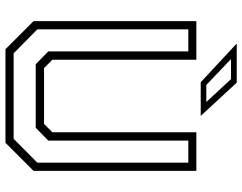

<svg xmlns="http://www.w3.org/2000/svg" viewBox="-112 -776 888 704"><g transform="rotate(90 332.0 -424.0)"><path d="M160.5 0 57.5 -103V-700H199V-172L229.5 -141.5H434.5L465 -172V-700H606.5V-103L503.5 0ZM175.5 -30H489L576.5 -117V-670.5H495.5V-157L448.5 -111H215.5L168.5 -157V-670.5H87.5V-117ZM405 -716H281.5L139.5 -848H283ZM354 -736.5 270 -827H196.5L291.5 -736.5Z"/></g></svg>

Font: Tourney Thin Light
Style: Regular
Weight: 300
Version: Version 1.015